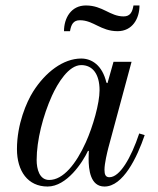

<svg xmlns="http://www.w3.org/2000/svg" viewBox="-20 -670 576 702"><path d="M214 -556H236C240 -580 248 -596 272 -596C322 -596 348 -556 410 -556C464 -556 490 -602 490 -650H468C464 -626 456 -610 432 -610C382 -610 356 -650 294 -650C240 -650 214 -604 214 -556ZM42 -125C42 -44 82 12 154 12C224 12 282 -76 302 -119L305 -117C305 -117 304 -110 304 -90C304 -50 310 12 362 12C430 12 481 -94 509 -176L489 -182C459 -92 418 -22 380 -22C366 -22 362 -32 362 -49C362 -73 372 -113 376 -129L461 -444H395L373 -366L369 -368C354 -432 315 -456 277 -456C211 -456 146 -406 101 -335C77 -297 42 -216 42 -125ZM114 -85C114 -157 137 -247 170 -320C191 -366 231 -432 277 -432C318 -432 344 -400 344 -340C344 -292 320 -208 294 -150C258 -70 211 -12 160 -12C124 -12 114 -52 114 -85Z"/></svg>

Font: Old Standard
Style: Italic
Weight: 400
Italic angle: -15.2°
Designer: Alexey Kryukov <alexios@thessalonica.org.ru>
Version: Version 2.0